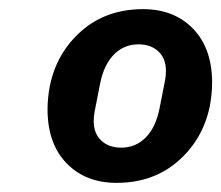

<svg xmlns="http://www.w3.org/2000/svg" viewBox="-20 -724 484 420"><path d="M235 -324Q167 -324 125.5 -367Q84 -410 84 -485Q84 -509 89 -536Q104 -609 158.5 -656.5Q213 -704 293 -704Q361 -704 402.5 -661Q444 -618 444 -543Q444 -519 439 -492Q424 -419 369.5 -371.5Q315 -324 235 -324ZM245 -401Q277 -401 299 -423.5Q321 -446 329 -487L341 -548Q343 -558 343 -569Q343 -596 326.5 -611.5Q310 -627 283 -627Q251 -627 229 -604.5Q207 -582 199 -541L187 -480Q185 -470 185 -459Q185 -432 201.5 -416.5Q218 -401 245 -401Z"/></svg>

Font: Aneliza
Style: Bold Italic
Weight: 700
Italic angle: -11.31°
Designer: Mike Abbink, Paul van der Laan, Pieter van Rosmalen
Foundry: Bold Monday
Version: Version 3.0